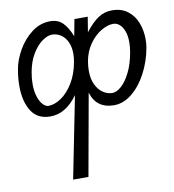

<svg xmlns="http://www.w3.org/2000/svg" viewBox="-79 -579 759 839"><g transform="rotate(-10 300.0 -159.5)"><path d="M596.5 -359Q596.5 -340 593.5 -322Q583 -263 556 -211.8Q529 -160.5 491 -129.8Q453 -99 411.5 -99Q333 -99 311 -172.5L246 190H178L250 -172Q197.5 -99 128.5 -99Q72 -99 44.8 -141.5Q17.5 -184 17.5 -253.5Q17.5 -288.5 24.5 -328Q31.5 -367.5 55.5 -409.8Q79.5 -452 116.8 -480.5Q154 -509 199 -509Q233.5 -509 254.8 -487.5Q276 -466 291.5 -426L305.5 -500H364.5L353.5 -433Q385 -473 412.2 -491Q439.5 -509 473 -509Q515.5 -509 543.2 -487.2Q571 -465.5 583.8 -431.5Q596.5 -397.5 596.5 -359ZM331.5 -307Q328 -286.5 328 -266.5Q328 -229.5 340.5 -204Q353 -178.5 372.5 -165.8Q392 -153 413 -153Q431.5 -153 452.8 -171.5Q474 -190 492.5 -226.8Q511 -263.5 520 -315Q524 -336.5 524 -359Q524 -388 516.2 -408.5Q508.5 -429 495.8 -439.5Q483 -450 468.5 -450Q443 -450 413.8 -432.5Q384.5 -415 361.8 -382.5Q339 -350 331.5 -307ZM81 -304Q76 -277 76 -252Q76 -219 84 -195Q92 -171 104.2 -158.5Q116.5 -146 128 -146Q155.5 -146 185.2 -166.2Q215 -186.5 238.5 -225.2Q262 -264 271 -316Q274.5 -333.5 274.5 -351.5Q274.5 -382.5 263.8 -405Q253 -427.5 235 -438.8Q217 -450 196.5 -450Q177 -450 153 -433Q129 -416 109 -382.8Q89 -349.5 81 -304Z"/></g></svg>

Font: JuliaMono Light
Style: Italic
Weight: 300
Italic angle: -9°
Monospace: yes
Designer: cormullion
Foundry: corm
Version: Version 0.054; ttfautohint (v1.8.4)